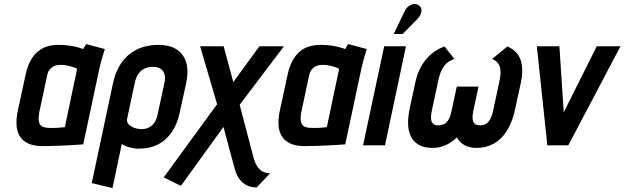

<svg xmlns="http://www.w3.org/2000/svg" viewBox="-20 -735 3158 971"><path d="M510 -487 416 -512Q410 -504 405.5 -495.5Q401 -487 401 -487Q394 -490 376.5 -495Q359 -500 333 -504Q307 -508 276 -508Q246 -508 220 -500.5Q194 -493 172.5 -475.5Q151 -458 134.5 -428.5Q118 -399 109 -355L69 -170Q62 -135 63.5 -103.5Q65 -72 79 -48Q93 -24 121.5 -10Q150 4 196 4Q219 4 246.5 3Q274 2 301.5 1Q329 0 351.5 -1.5Q374 -3 387.5 -4Q401 -5 401 -5L483 -390Q487 -407 493.5 -431.5Q500 -456 510 -487ZM179 -169 218 -352Q222 -372 231 -383Q240 -394 251 -399.5Q262 -405 272.5 -406Q283 -407 291 -407Q299 -407 309.5 -405.5Q320 -404 331.5 -401Q343 -398 353 -394.5Q363 -391 370 -387L308 -92Q298 -91 288.5 -90Q279 -89 270 -88.5Q261 -88 252 -88Q243 -88 234 -88Q210 -88 195.5 -94.5Q181 -101 177 -118.5Q173 -136 179 -169Z M890 -171 921 -312Q941 -404 904 -456Q867 -508 781 -508Q690 -508 630.5 -457.5Q571 -407 551 -312L444 191L549 216L596 -7Q604 -2 613.5 2.5Q623 7 634 10Q645 13 657 15Q669 17 681 17Q737 17 779 -4.5Q821 -26 849.5 -68Q878 -110 890 -171ZM812 -318 777 -156Q773 -133 762 -116.5Q751 -100 734.5 -91Q718 -82 696 -82Q684 -82 670.5 -85Q657 -88 645 -95Q633 -102 626.5 -112Q620 -122 623 -135L662 -318Q668 -344 680 -361.5Q692 -379 711 -388Q730 -397 753 -397Q777 -397 792 -387Q807 -377 812 -359.5Q817 -342 812 -318Z M1262 61 1192 -205 1416 -501H1292L1160 -320L1111 -501H992L1078 -208L808 162L895 205L1110 -93L1167 118Q1176 151 1192 172Q1208 193 1230 203Q1252 213 1278 213L1346 141Q1324 141 1307.5 132Q1291 123 1280 105Q1269 87 1262 61Z M1835 -487 1741 -512Q1735 -504 1730.5 -495.5Q1726 -487 1726 -487Q1719 -490 1701.5 -495Q1684 -500 1658 -504Q1632 -508 1601 -508Q1571 -508 1545 -500.5Q1519 -493 1497.5 -475.5Q1476 -458 1459.5 -428.5Q1443 -399 1434 -355L1394 -170Q1387 -135 1388.5 -103.5Q1390 -72 1404 -48Q1418 -24 1446.5 -10Q1475 4 1521 4Q1544 4 1571.5 3Q1599 2 1626.5 1Q1654 0 1676.5 -1.5Q1699 -3 1712.5 -4Q1726 -5 1726 -5L1808 -390Q1812 -407 1818.5 -431.5Q1825 -456 1835 -487ZM1504 -169 1543 -352Q1547 -372 1556 -383Q1565 -394 1576 -399.5Q1587 -405 1597.5 -406Q1608 -407 1616 -407Q1624 -407 1634.5 -405.5Q1645 -404 1656.5 -401Q1668 -398 1678 -394.5Q1688 -391 1695 -387L1633 -92Q1623 -91 1613.5 -90Q1604 -89 1595 -88.5Q1586 -88 1577 -88Q1568 -88 1559 -88Q1535 -88 1520.5 -94.5Q1506 -101 1502 -118.5Q1498 -136 1504 -169Z M2090 -638Q2102 -650 2107.5 -663.5Q2113 -677 2111 -689Q2109 -701 2098 -708Q2084 -717 2069.5 -714Q2055 -711 2043.5 -701Q2032 -691 2027 -679L1971 -563H2016ZM1816 0H1927L2033 -501H1923Z M2546 -500 2469 -437Q2488 -429 2498.5 -415.5Q2509 -402 2511 -380.5Q2513 -359 2506 -325L2474 -176Q2468 -147 2458 -130.5Q2448 -114 2436 -107.5Q2424 -101 2410 -101Q2395 -101 2384.5 -106.5Q2374 -112 2371 -128.5Q2368 -145 2374 -176L2400 -297H2290L2264 -176Q2258 -145 2247.5 -128.5Q2237 -112 2224 -106.5Q2211 -101 2196 -101Q2182 -101 2172.5 -107.5Q2163 -114 2160.5 -130.5Q2158 -147 2164 -176L2196 -325Q2203 -359 2213.5 -380.5Q2224 -402 2239.5 -415.5Q2255 -429 2278 -437L2228 -500Q2172 -480 2133.5 -433.5Q2095 -387 2080 -316L2052 -187Q2038 -120 2047.5 -76Q2057 -32 2087.5 -9.5Q2118 13 2166 13Q2189 13 2211 7Q2233 1 2253 -11Q2273 -23 2291 -40Q2300 -23 2314.5 -11Q2329 1 2348.5 7Q2368 13 2390 13Q2464 13 2514.5 -37Q2565 -87 2586 -187L2614 -316Q2629 -387 2612.5 -433Q2596 -479 2546 -500Z M2695 -501 2748 0H2854L3118 -501H2998L2831 -167L2809 -501Z"/></svg>

Font: Advent Pro
Style: Bold Italic
Weight: 700
Italic angle: -12°
Designer: VivaRado, Andreas Kalpakidis
Foundry: VivaRado, Andreas Kalpakidis
Version: Version 3.000